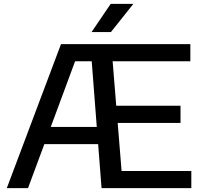

<svg xmlns="http://www.w3.org/2000/svg" viewBox="-20 -967 1046 987"><path d="M15 0 293.5 -740H958.5V-652H559L577.5 -423.5H908V-335H585L605 -88H963.5V0H502L484.5 -226H208L124 0ZM366 -652 241 -314.5H477.5L451.5 -652ZM450.5 -802 549 -947H665.5L550 -802Z"/></svg>

Font: Encode Sans SemiExpanded SemiExpanded Medium
Style: Regular
Weight: 500
Width: 6
Designer: Multiple Designers
Foundry: Impallari Type
Version: Version 3.000; ttfautohint (v1.8.3) -l 8 -r 50 -G 200 -x 14 